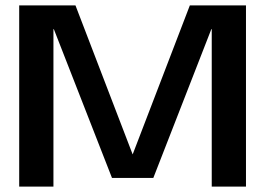

<svg xmlns="http://www.w3.org/2000/svg" viewBox="-20 -695 1018 715"><path d="M51.5 0V-675H261L474 -120L687 -675H896V0H768.5V-586.5H767L551 -32.5H397L180.5 -586.5H179V0Z"/></svg>

Font: Anybody ExtraExpanded Medium
Style: Regular
Weight: 500
Width: 8
Designer: Tyler Finck
Foundry: Etcetera Type Company
Version: Version 1.010; ttfautohint (v1.8.3) -l 8 -r 50 -G 200 -x 14 